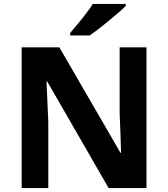

<svg xmlns="http://www.w3.org/2000/svg" viewBox="-20 -954 853 974"><path d="M723 0H531L220 -540H216Q218 -489 220.5 -438Q223 -387 225 -336V0H90V-714H281L591 -179H594Q593 -229 591 -278Q589 -327 587 -376V-714H723ZM618 -924Q604 -910 581 -890Q558 -870 531.5 -848Q505 -826 479.5 -806.5Q454 -787 435 -774H336V-787Q352 -806 373.5 -831.5Q395 -857 416 -884.5Q437 -912 451 -934H618Z"/></svg>

Font: Noto Sans Gurmukhi UI
Style: Bold
Weight: 700
Designer: Jelle Bosma - Monotype Design Team
Foundry: Monotype Imaging Inc.
Version: Version 2.004; ttfautohint (v1.8.4.7-5d5b)